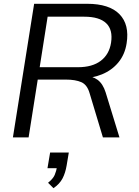

<svg xmlns="http://www.w3.org/2000/svg" viewBox="-20 -725 732 1013"><path d="M48.1 0 160.1 -705H439.6Q556.7 -705 610.3 -650.1Q663.9 -595.2 648 -496Q639 -437.7 604.8 -396Q570.6 -354.4 518 -332.8Q465.5 -311.1 400.8 -311.1L407.3 -324.3H426.2Q467.1 -324.3 495.1 -303.7Q523 -283 537.4 -237.4L610.3 0H523L452.9 -232.7Q440.2 -277.8 409.2 -291.4Q378.3 -305.1 327.1 -305.1H179.1L130.9 0ZM189.4 -370.4H391.4Q467 -370.4 511.7 -404.2Q556.3 -438.1 565.9 -499.6Q576.5 -567.7 540.4 -602.3Q504.4 -636.9 424.7 -636.9H231.3ZM262.1 267.9 233.6 239.3Q260.2 217.8 268.6 197.9Q277.1 178.1 281.6 151.5L300.3 162.3H230.5L244.4 79.9H343L331.6 147.9Q325.1 187.2 309.9 216.4Q294.7 245.6 262.1 267.9Z"/></svg>

Font: Mulish ExtraLight
Style: Italic
Weight: 200
Italic angle: -9°
Designer: Vernon Adams
Foundry: Vernon Adams
Version: Version 3.603